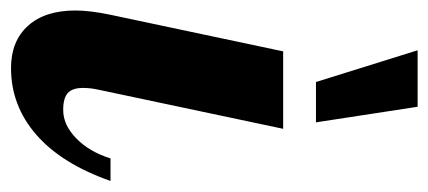

<svg xmlns="http://www.w3.org/2000/svg" viewBox="-248 -550 796 357"><g transform="rotate(90 150.5 -372.0)"><path d="M171 -750 200 -561H125L66 -750ZM-8 -114Q-8 -127 -6 -143.5Q-4 -160 0 -179L68 -500H212L140 -160Q138 -151 137 -143.5Q136 -136 136 -128Q136 -108 145.5 -99.5Q155 -91 177 -91Q205 -91 230 -115.5Q255 -140 267 -179H309Q277 -88 223 -41Q169 6 99 6Q49 6 20.5 -25.5Q-8 -57 -8 -114Z"/></g></svg>

Font: Galada
Style: Regular
Weight: 400
Designer: Latin by Pablo Impallari, Bengali by Jeremie Hornus, Yoann Minet, and Juan Bruce
Foundry: black foundry
Version: Version 1.261;PS 1.261;hotconv 1.0.86;makeotf.lib2.5.63406